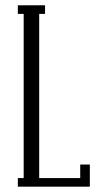

<svg xmlns="http://www.w3.org/2000/svg" viewBox="-20 -700 377 720"><path d="M316.9 0H46.9V-32.2H68.8V-647.9H46.9V-680.2H148.9V-647.9H127V-32.2H280.8V-83H316.9Z"/></svg>

Font: Margherita Light
Style: Regular
Weight: 300
Designer: James Puckett
Foundry: Dunwich Type Founders
Version: Version 1.008;hotconv 1.0.109;makeotfexe 2.5.65596